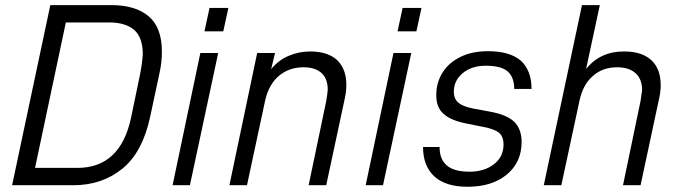

<svg xmlns="http://www.w3.org/2000/svg" viewBox="-20 -710 2604 736"><path d="M172.9 -690.4H407.2Q498 -690.4 548.8 -648.4Q600.6 -605.5 600.6 -512.7Q600.6 -469.7 590.8 -426.8L555.7 -262.7Q526.4 -126 449.2 -63.5Q371.1 0 261.7 0H26.4ZM276.4 -66.4Q441.4 -66.4 482.4 -258.8L516.6 -423.8Q525.4 -467.8 527.3 -502.9Q527.3 -566.4 494.1 -595.7Q460 -624 398.4 -624H232.4L114.3 -66.4Z M748 -506.8H816.4L708 0H641.6ZM783.2 -679.7H855.5L835.9 -589.8H763.7Z M965.8 -506.8H1034.2L1019.5 -445.3Q1048.8 -480.5 1086.9 -496.1Q1126 -512.7 1168.9 -512.7Q1236.3 -512.7 1272.5 -479.5Q1307.6 -445.3 1307.6 -384.8Q1307.6 -359.4 1301.8 -333L1230.5 0H1163.1L1230.5 -322.3Q1235.4 -351.6 1236.3 -365.2Q1236.3 -409.2 1211.9 -430.7Q1187.5 -452.1 1143.6 -452.1Q1087.9 -452.1 1048.8 -418.9Q1009.8 -385.7 996.1 -323.2L926.8 0H859.4Z M1488.3 -506.8H1556.6L1448.2 0H1381.8ZM1523.4 -679.7H1595.7L1576.2 -589.8H1503.9Z M1601.6 -146.5H1665Q1665 -99.6 1692.4 -76.2Q1719.7 -51.8 1780.3 -51.8Q1835.9 -51.8 1873 -80.1Q1910.2 -108.4 1910.2 -156.2Q1910.2 -187.5 1891.6 -202.1Q1874 -215.8 1832 -223.6L1773.4 -235.4Q1710 -247.1 1681.6 -272.5Q1652.3 -296.9 1652.3 -344.7Q1652.3 -393.6 1676.8 -432.6Q1701.2 -470.7 1746.1 -492.2Q1789.1 -513.7 1850.6 -513.7Q1935.5 -513.7 1977.5 -476.6Q2017.6 -438.5 2017.6 -369.1H1951.2Q1951.2 -414.1 1925.8 -436.5Q1900.4 -458 1841.8 -458Q1788.1 -458 1753.9 -429.7Q1719.7 -401.4 1719.7 -358.4Q1719.7 -330.1 1738.3 -315.4Q1754.9 -301.8 1793.9 -293.9L1857.4 -282.2Q1922.9 -270.5 1951.2 -243.2Q1979.5 -214.8 1979.5 -166Q1979.5 -87.9 1922.9 -41Q1866.2 5.9 1772.5 5.9Q1687.5 5.9 1644.5 -34.2Q1601.6 -74.2 1601.6 -146.5Z M2210.9 -690.4H2279.3L2226.6 -445.3Q2281.2 -513.7 2373 -512.7Q2440.4 -512.7 2476.6 -479.5Q2512.7 -446.3 2512.7 -383.8Q2512.7 -359.4 2506.8 -333L2435.5 0H2368.2L2435.5 -323.2Q2439.5 -347.7 2441.4 -364.3Q2441.4 -407.2 2416 -429.7Q2390.6 -452.1 2345.7 -452.1Q2290 -452.1 2252.9 -418.9Q2214.8 -386.7 2201.2 -323.2L2131.8 0H2064.5Z"/></svg>

Font: Dinish
Style: Italic
Weight: 400
Italic angle: -12°
Designer: Bert Driehuis
Foundry: Playbeing
Version: Version 3.002; git-62d0f29-release